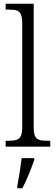

<svg xmlns="http://www.w3.org/2000/svg" viewBox="-20 -779 296 1020"><path d="M10 -31H20Q52 -31 67.5 -36Q83 -41 90.5 -56Q98 -71 98 -104V-655Q98 -688 90.5 -703.5Q83 -719 68.5 -723.5Q54 -728 25 -728H10V-759H159V-104Q159 -71 166 -56Q173 -41 188.5 -36Q204 -31 236 -31H247V0H10ZM72 208Q89 117 95 61H162V71Q151 103 133 147Q115 191 99 221H72Z"/></svg>

Font: Noto Serif NarrowLight
Style: Regular
Weight: 300
Width: 4
Designer: Monotype Design Team
Foundry: Monotype Imaging Inc.
Version: Version 1.001